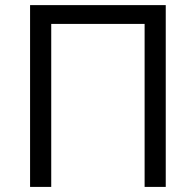

<svg xmlns="http://www.w3.org/2000/svg" viewBox="-20 -734 769 754"><path d="M630.9 0H547.9V-640.1H181.2V0H98.1V-713.9H630.9Z"/></svg>

Font: HunimalSansv1.5
Style: Regular
Weight: 400
Foundry: Ascender Corporation
Version: Version 1.10